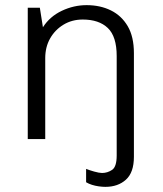

<svg xmlns="http://www.w3.org/2000/svg" viewBox="-20 -541 634 747"><path d="M390 186Q378 186 364 184Q350 182 337.5 178Q325 174 315 168V116Q327 121 346.5 126.5Q366 132 377 132Q398 132 416 120Q434 108 434 64V-323Q434 -399 399.5 -432Q365 -465 302 -465Q260 -465 227 -445Q194 -425 175 -391.5Q156 -358 156 -315V0H88V-511H135L147 -435Q174 -477 220.5 -499Q267 -521 317 -521Q370 -521 411.5 -500.5Q453 -480 477 -439Q501 -398 501 -334V69Q501 130 470 158Q439 186 390 186Z"/></svg>

Font: Chivo Medium ExtraLight
Style: Regular
Weight: 250
Version: Version 2.002